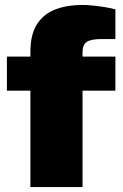

<svg xmlns="http://www.w3.org/2000/svg" viewBox="-20 -757 498 777"><path d="M103 0V-390H8V-528H103V-546Q103 -618 130 -659.5Q157 -701 204.5 -719Q252 -737 313 -737Q332 -737 356.5 -734.5Q381 -732 405.5 -728Q430 -724 447 -719V-599H392Q347 -599 330.5 -587Q314 -575 314 -546V-528H447V-390H314V0Z"/></svg>

Font: Archivo SemiBold SemiExpanded Black
Style: Regular
Weight: 900
Width: 6
Version: Version 2.001